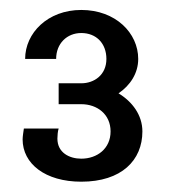

<svg xmlns="http://www.w3.org/2000/svg" viewBox="-20 -774 340 382"><path d="M27.5 -518.3C26.7 -512.5 25 -502.5 25 -496.7C25 -448.3 70 -412.5 141.7 -412.5C221.7 -412.5 263.3 -455 263.3 -512.5C263.3 -545 243.3 -571.7 215.8 -588.3C239.2 -604.2 255 -628.3 255 -656.7C255 -708.3 210 -754.2 141.7 -754.2C75 -754.2 30 -708.3 30 -656.7H91.7C91.7 -687.5 113.3 -708.3 141.7 -708.3C171.7 -708.3 191.7 -687.5 191.7 -656.7C191.7 -625 167.5 -608.3 141.7 -608.3H96.7V-566.7H141.7C173.3 -566.7 200 -546.7 200 -512.5C200 -478.3 173.3 -458.3 141.7 -458.3C118.3 -458.3 94.2 -470 94.2 -498.3C94.2 -504.2 95 -513.3 96.7 -518.3Z"/></svg>

Font: BoonHome
Style: Bold
Weight: 700
Designer: Sungsit Sawaiwan
Foundry: Sungsit Sawaiwan
Version: Version 0.2